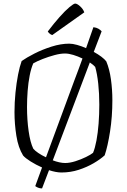

<svg xmlns="http://www.w3.org/2000/svg" viewBox="-20 -964 709 1073"><path d="M215 89Q202 89 192 84.5Q182 80 177 76L215 -28Q181 -43 151.5 -61.5Q122 -80 109 -95Q82 -139 71.5 -205Q61 -271 61 -337Q61 -392 66.5 -446.5Q72 -501 81 -547Q90 -593 101 -623Q128 -642 172 -664.5Q216 -687 268 -703.5Q320 -720 367 -720Q386 -720 411 -713Q436 -706 461 -695Q487 -767 502 -812Q519 -810 530 -803.5Q541 -797 548 -789L504 -674Q528 -661 546.5 -647Q565 -633 574 -621Q592 -578 600 -520.5Q608 -463 608 -404Q608 -312 595 -229Q582 -146 565 -96Q541 -74 503.5 -52Q466 -30 420 -15Q374 0 323 0Q308 0 290 -3.5Q272 -7 254 -13ZM166 -133Q175 -122 194 -109Q213 -96 237 -85L395 -513Q407 -544 418.5 -575.5Q430 -607 441 -637Q416 -649 390 -657Q364 -665 343 -665Q318 -665 284.5 -656Q251 -647 219 -634.5Q187 -622 166 -610Q154 -583 146 -542.5Q138 -502 134.5 -456Q131 -410 131 -365Q131 -295 140 -231.5Q149 -168 166 -133ZM344 -53Q370 -53 401.5 -63Q433 -73 460.5 -86.5Q488 -100 500 -110Q511 -136 519 -178.5Q527 -221 531 -273Q535 -325 535 -379Q535 -441 529 -496.5Q523 -552 512 -590Q504 -600 482 -615L275 -68Q293 -61 311 -57Q329 -53 344 -53ZM272 -768Q263 -771 256.5 -777Q250 -783 247 -788Q281 -833 312.5 -868.5Q344 -904 368 -924Q392 -944 400 -944Q411 -944 428 -928.5Q445 -913 451 -895Z"/></svg>

Font: Texturina Thin
Style: Regular
Weight: 100
Designer: Guillermo Torres Carreño
Foundry: Omnibus-Type
Version: Version 1.002; ttfautohint (v1.8.3)